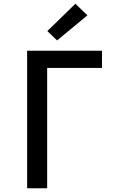

<svg xmlns="http://www.w3.org/2000/svg" viewBox="-20 -1006 640 1026"><path d="M125 0V-735H525V-643H232V0ZM285 -790 233 -840 383 -986 447 -924Z"/></svg>

Font: Iosevka SS04 Semibold Extended
Style: Regular
Weight: 600
Width: 7
Monospace: yes
Designer: Belleve Invis
Foundry: Belleve Invis
Version: Version 19.0.0; ttfautohint (v1.8.4)